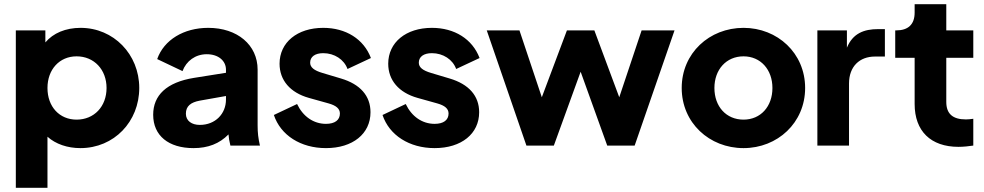

<svg xmlns="http://www.w3.org/2000/svg" viewBox="-20 -690 4666 910"><path d="M55 200H205V-42C244 -7 300 12 361 12C521 12 640 -114 640 -273C640 -433 518 -558 362 -558C291 -558 232 -533 195 -489V-546H55ZM205 -273C205 -361 262 -423 343 -423C426 -423 485 -360 485 -273C485 -185 426 -123 343 -123C262 -123 205 -184 205 -273Z M897 12C966 12 1020 -9 1063 -53C1064 -37 1067 -20 1072 0H1212C1204 -35 1201 -60 1201 -96V-360C1201 -477 1105 -558 967 -558C851 -558 757 -501 725 -410L845 -353C863 -401 906 -433 960 -433C1016 -433 1051 -401 1051 -360V-345L900 -321C769 -300 706 -238 706 -146C706 -47 779 12 897 12ZM861 -151C861 -187 884 -205 927 -213L1051 -235V-218C1051 -151 1001 -98 927 -98C889 -98 861 -117 861 -151Z M1525 12C1652 12 1736 -56 1736 -158C1736 -236 1687 -291 1596 -318L1509 -344C1468 -356 1450 -371 1450 -393C1450 -421 1473 -438 1512 -438C1565 -438 1611 -408 1627 -363L1738 -415C1704 -505 1619 -558 1512 -558C1389 -558 1305 -489 1305 -388C1305 -310 1355 -251 1444 -226L1537 -200C1573 -190 1591 -175 1591 -152C1591 -121 1567 -103 1525 -103C1466 -103 1416 -138 1388 -197L1278 -145C1310 -49 1405 12 1525 12Z M2040 12C2167 12 2251 -56 2251 -158C2251 -236 2202 -291 2111 -318L2024 -344C1983 -356 1965 -371 1965 -393C1965 -421 1988 -438 2027 -438C2080 -438 2126 -408 2142 -363L2253 -415C2219 -505 2134 -558 2027 -558C1904 -558 1820 -489 1820 -388C1820 -310 1870 -251 1959 -226L2052 -200C2088 -190 2106 -175 2106 -152C2106 -121 2082 -103 2040 -103C1981 -103 1931 -138 1903 -197L1793 -145C1825 -49 1920 12 2040 12Z M2475 0H2605L2732 -350L2858 0H2988L3177 -546H3021L2915 -229L2797 -546H2667L2548 -229L2442 -546H2287Z M3504 12C3665 12 3796 -108 3796 -273C3796 -438 3665 -558 3504 -558C3342 -558 3211 -438 3211 -273C3211 -108 3342 12 3504 12ZM3366 -273C3366 -360 3422 -423 3504 -423C3585 -423 3641 -360 3641 -273C3641 -185 3585 -123 3504 -123C3422 -123 3366 -185 3366 -273Z M3854 0H4004V-294C4004 -375 4054 -422 4127 -422H4174V-552H4142C4075 -552 4022 -532 3994 -464V-546H3854Z M4523 6C4546 6 4573 3 4593 0V-127C4579 -125 4567 -124 4558 -124C4495 -124 4465 -151 4465 -207V-416H4593V-546H4465V-670H4315V-630C4315 -574 4284 -546 4228 -546H4223V-416H4315V-197C4315 -69 4391 6 4523 6Z"/></svg>

Font: Mluvka ExtraBold
Style: Regular
Weight: 800
Designer: Modified by Jiří Krblich, Original typeface by Gumpita Rahayu
Foundry: Gumpita Rahayu & Jiří Krblich
Version: Version 2.000;Glyphs 3.1.1 (3134)